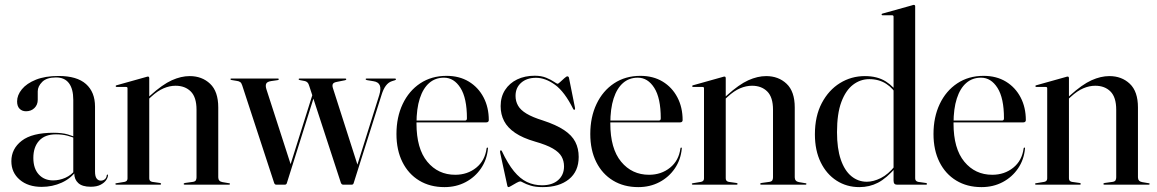

<svg xmlns="http://www.w3.org/2000/svg" viewBox="-20 -756 4736 786"><path d="M284 -46.5V-50L280 -46.5V-347Q280 -392 262.2 -415.5Q244.5 -439 209.5 -439Q171 -439 152.8 -420.8Q134.5 -402.5 134.5 -382V-347.5Q134.5 -327 121 -313.8Q107.5 -300.5 86.5 -300.5Q70.5 -300.5 60.2 -310.8Q50 -321 50 -341Q50 -366.5 69.5 -390.5Q89 -414.5 127 -429.8Q165 -445 220 -445Q295 -445 332 -412Q369 -379 369 -319.5V-54Q369 -33.5 375.8 -25Q382.5 -16.5 392.5 -16.5Q401.5 -16.5 408.8 -22Q416 -27.5 417 -38.5Q417.5 -40 418.2 -40.8Q419 -41.5 420 -41.5Q421 -41.5 421.5 -40.8Q422 -40 422 -38.5Q422 -30 414.8 -19Q407.5 -8 392 0.2Q376.5 8.5 351 8.5Q317 8.5 300.5 -6.5Q284 -21.5 284 -46.5ZM26.5 -96Q26.5 -147 69 -179.8Q111.5 -212.5 199 -212.5Q234 -212.5 257.2 -205.8Q280.5 -199 300 -189.5L297 -186Q277 -195 256 -200.5Q235 -206 209 -206Q164 -206 140.2 -180Q116.5 -154 116.5 -109.5Q116.5 -66 138.8 -41.8Q161 -17.5 197.5 -17.5Q223 -17.5 247.5 -28.2Q272 -39 288.5 -60.5L293 -57.5Q270.5 -25.5 232.5 -8.2Q194.5 9 150.5 9Q95 9 60.8 -20.2Q26.5 -49.5 26.5 -96Z M591 -437V-26Q591 -20 593.8 -16.5Q596.5 -13 603 -11.5L634.5 -7Q639.5 -6 639.5 -3Q639.5 0 635.5 0H455.5Q454.5 0 453.2 -1Q452 -2 452 -3Q452 -4 453 -4.8Q454 -5.5 456.5 -6L490 -11.5Q496.5 -13 499.2 -16.5Q502 -20 502 -25.5V-394.5Q502 -397 500.8 -398.5Q499.5 -400 496 -400H457Q455.5 -400.5 454.5 -401.2Q453.5 -402 453.5 -403.5Q453.5 -405 454.5 -405.8Q455.5 -406.5 457.5 -407L577 -440.5Q581 -442 582.8 -442.2Q584.5 -442.5 586 -442.5Q588.5 -442.5 589.8 -440.8Q591 -439 591 -437ZM582.5 -345 578 -349.5 595 -365Q645.5 -410.5 683.5 -427.5Q721.5 -444.5 756.5 -444.5Q807 -444.5 840.2 -413Q873.5 -381.5 873.5 -316V-30Q873.5 -22 877.8 -17Q882 -12 890.5 -10.5L917 -6Q919.5 -6 920.5 -5Q921.5 -4 921.5 -3Q921.5 -2 920.5 -1Q919.5 0 917.5 0H736.5Q732 0 732 -3Q732 -6 737.5 -7L770 -11.5Q779 -13 781.8 -18Q784.5 -23 784.5 -30V-307Q784.5 -358 761 -381.5Q737.5 -405 698.5 -405Q674.5 -405 649.8 -394.5Q625 -384 599 -360Z M1146 0H1111.5Q1108 0 1106 -1.5Q1104 -3 1102.5 -6.5L971.5 -406.5Q968.5 -416.5 963 -420.2Q957.5 -424 948.5 -425L927.5 -428.5Q925.5 -429 924.5 -429.8Q923.5 -430.5 923.5 -431.5Q923.5 -433.5 924.5 -434Q925.5 -434.5 927 -434.5H1117.5Q1119.5 -434.5 1120.5 -433.8Q1121.5 -433 1121.5 -431.5Q1121.5 -430.5 1120.5 -429.8Q1119.5 -429 1117 -428L1089.5 -424Q1073.5 -421.5 1069.8 -413.5Q1066 -405.5 1070.5 -391L1172 -77L1154 -34L1267 -393.5L1274.5 -388.5L1154 -5.5Q1153 -3 1151 -1.5Q1149 0 1146 0ZM1419.5 0H1385Q1381.5 0 1379.2 -2Q1377 -4 1375.5 -7.5L1246.5 -402.5Q1243.5 -413.5 1238.5 -418.5Q1233.5 -423.5 1226.5 -424.5L1208 -428Q1205 -428.5 1203.8 -429.5Q1202.5 -430.5 1202.5 -431.5Q1202.5 -434.5 1206.5 -434.5H1393.5Q1397.5 -434.5 1397.5 -431.5Q1397.5 -430 1396.5 -429.2Q1395.5 -428.5 1392.5 -427.5L1360 -421Q1345.5 -418.5 1342.5 -412Q1339.5 -405.5 1343 -395L1446 -73.5L1426 -27.5L1532.5 -366.5Q1540.5 -392.5 1534.8 -406.5Q1529 -420.5 1509 -423.5L1482 -428Q1479 -429 1478 -429.8Q1477 -430.5 1477 -431.5Q1477 -433.5 1478 -434Q1479 -434.5 1481 -434.5H1596.5Q1599 -434.5 1600 -433.8Q1601 -433 1601 -431.5Q1601 -430 1600 -429.2Q1599 -428.5 1596.5 -427.5L1584 -423.5Q1570 -419 1559.5 -405Q1549 -391 1541.5 -366L1428 -7Q1427 -3 1424.8 -1.5Q1422.5 0 1419.5 0Z M1981 -264Q1981 -260 1978.2 -257.5Q1975.5 -255 1970.5 -255H1662V-262.5H1883.5Q1891.5 -262.5 1891.5 -271.5Q1891.5 -354.5 1865 -396.2Q1838.5 -438 1797.5 -438Q1762 -438 1737 -416.2Q1712 -394.5 1698.5 -352.8Q1685 -311 1685 -250.5Q1685 -147.5 1729.2 -94Q1773.5 -40.5 1843.5 -40.5Q1893.5 -40.5 1929.5 -69.5Q1965.5 -98.5 1972 -148.5Q1972.5 -150.5 1973.2 -151.2Q1974 -152 1974.5 -152Q1976 -152 1977 -151.2Q1978 -150.5 1977.5 -147.5Q1973.5 -102.5 1949.2 -66.8Q1925 -31 1886.2 -10.5Q1847.5 10 1799.5 10Q1740.5 10 1696.2 -16.8Q1652 -43.5 1627.5 -92.5Q1603 -141.5 1603 -207.5Q1603 -276.5 1628.5 -330.2Q1654 -384 1700.2 -414.8Q1746.5 -445.5 1808 -445.5Q1860.5 -445.5 1899.2 -422Q1938 -398.5 1959.5 -357.5Q1981 -316.5 1981 -264Z M2174.5 -437.5Q2136.5 -437.5 2113.5 -417.2Q2090.5 -397 2090.5 -363.5Q2090.5 -341.5 2100.8 -323.5Q2111 -305.5 2135.5 -290.8Q2160 -276 2202 -263Q2257 -245 2289.2 -223.5Q2321.5 -202 2335.2 -175Q2349 -148 2349 -113.5Q2349 -54.5 2309 -22.2Q2269 10 2202 10Q2172 10 2152.8 4Q2133.5 -2 2123.2 -7.8Q2113 -13.5 2110 -13.5Q2105.5 -13.5 2095 -7.8Q2084.5 -2 2074.5 4Q2064.5 10 2062 10Q2061 10 2059.5 9.2Q2058 8.5 2057 5L2027.5 -131Q2027 -135 2027.2 -137.2Q2027.5 -139.5 2029 -140Q2030.5 -141 2032 -140.2Q2033.5 -139.5 2034.5 -137.5Q2059 -85.5 2084 -55Q2109 -24.5 2137.2 -11Q2165.5 2.5 2199 2.5Q2241 2.5 2265 -18.8Q2289 -40 2289 -75Q2289 -97 2279 -115Q2269 -133 2243.2 -148Q2217.5 -163 2170 -176.5Q2120 -191 2089 -212Q2058 -233 2043.8 -260.2Q2029.5 -287.5 2029.5 -321.5Q2029.5 -359.5 2047.5 -387.5Q2065.5 -415.5 2097 -430.8Q2128.5 -446 2169 -446Q2196 -446 2216 -437.8Q2236 -429.5 2248 -421.2Q2260 -413 2263 -413Q2265.5 -413 2273.8 -420.8Q2282 -428.5 2290.5 -436Q2299 -443.5 2302.5 -443.5Q2304.5 -443.5 2306.8 -442Q2309 -440.5 2309.5 -436L2333.5 -316.5Q2334.5 -312 2334 -309.8Q2333.5 -307.5 2331.5 -306.5Q2330.5 -306 2329.2 -306.8Q2328 -307.5 2327 -309Q2291.5 -380.5 2252 -409Q2212.5 -437.5 2174.5 -437.5Z M2774.5 -264Q2774.5 -260 2771.8 -257.5Q2769 -255 2764 -255H2455.5V-262.5H2677Q2685 -262.5 2685 -271.5Q2685 -354.5 2658.5 -396.2Q2632 -438 2591 -438Q2555.5 -438 2530.5 -416.2Q2505.5 -394.5 2492 -352.8Q2478.5 -311 2478.5 -250.5Q2478.5 -147.5 2522.8 -94Q2567 -40.5 2637 -40.5Q2687 -40.5 2723 -69.5Q2759 -98.5 2765.5 -148.5Q2766 -150.5 2766.8 -151.2Q2767.5 -152 2768 -152Q2769.5 -152 2770.5 -151.2Q2771.5 -150.5 2771 -147.5Q2767 -102.5 2742.8 -66.8Q2718.5 -31 2679.8 -10.5Q2641 10 2593 10Q2534 10 2489.8 -16.8Q2445.5 -43.5 2421 -92.5Q2396.5 -141.5 2396.5 -207.5Q2396.5 -276.5 2422 -330.2Q2447.5 -384 2493.8 -414.8Q2540 -445.5 2601.5 -445.5Q2654 -445.5 2692.8 -422Q2731.5 -398.5 2753 -357.5Q2774.5 -316.5 2774.5 -264Z M2951 -437V-26Q2951 -20 2953.8 -16.5Q2956.5 -13 2963 -11.5L2994.5 -7Q2999.5 -6 2999.5 -3Q2999.5 0 2995.5 0H2815.5Q2814.5 0 2813.2 -1Q2812 -2 2812 -3Q2812 -4 2813 -4.8Q2814 -5.5 2816.5 -6L2850 -11.5Q2856.5 -13 2859.2 -16.5Q2862 -20 2862 -25.5V-394.5Q2862 -397 2860.8 -398.5Q2859.5 -400 2856 -400H2817Q2815.5 -400.5 2814.5 -401.2Q2813.5 -402 2813.5 -403.5Q2813.5 -405 2814.5 -405.8Q2815.5 -406.5 2817.5 -407L2937 -440.5Q2941 -442 2942.8 -442.2Q2944.5 -442.5 2946 -442.5Q2948.5 -442.5 2949.8 -440.8Q2951 -439 2951 -437ZM2942.5 -345 2938 -349.5 2955 -365Q3005.5 -410.5 3043.5 -427.5Q3081.5 -444.5 3116.5 -444.5Q3167 -444.5 3200.2 -413Q3233.5 -381.5 3233.5 -316V-30Q3233.5 -22 3237.8 -17Q3242 -12 3250.5 -10.5L3277 -6Q3279.5 -6 3280.5 -5Q3281.5 -4 3281.5 -3Q3281.5 -2 3280.5 -1Q3279.5 0 3277.5 0H3096.5Q3092 0 3092 -3Q3092 -6 3097.5 -7L3130 -11.5Q3139 -13 3141.8 -18Q3144.5 -23 3144.5 -30V-307Q3144.5 -358 3121 -381.5Q3097.5 -405 3058.5 -405Q3034.5 -405 3009.8 -394.5Q2985 -384 2959 -360Z M3638 -62V-64V-688Q3638 -690.5 3636.5 -692Q3635 -693.5 3632 -693.5H3593Q3591 -693.5 3590 -694.5Q3589 -695.5 3589 -697Q3589 -698.5 3590.2 -699.2Q3591.5 -700 3593 -700.5L3713 -734Q3717 -735.5 3718.5 -735.8Q3720 -736 3721.5 -736Q3724 -736 3725.2 -734.2Q3726.5 -732.5 3726.5 -730.5V-26Q3726.5 -20 3729.5 -16.5Q3732.5 -13 3738.5 -11.5L3770 -7Q3773 -6.5 3774 -5.5Q3775 -4.5 3775 -3Q3775 -2 3774 -1Q3773 0 3771 0H3652Q3645 0 3641.5 -4Q3638 -8 3638 -17ZM3316 -206Q3316 -280.5 3344.2 -334Q3372.5 -387.5 3418.8 -416Q3465 -444.5 3520.5 -444.5Q3571.5 -444.5 3606 -422.8Q3640.5 -401 3662 -365L3654 -361.5Q3637.5 -393.5 3608 -412.8Q3578.5 -432 3538.5 -432Q3502 -432 3472 -409Q3442 -386 3424.2 -338.2Q3406.5 -290.5 3406.5 -215Q3406.5 -148 3422 -102.8Q3437.5 -57.5 3465.2 -34.8Q3493 -12 3528.5 -12Q3555.5 -12 3585.8 -27Q3616 -42 3644 -77L3648.5 -71.5Q3609 -26 3574.2 -8Q3539.5 10 3498 10Q3446 10 3404.8 -16.5Q3363.5 -43 3339.8 -91.5Q3316 -140 3316 -206Z M4179.5 -264Q4179.5 -260 4176.8 -257.5Q4174 -255 4169 -255H3860.5V-262.5H4082Q4090 -262.5 4090 -271.5Q4090 -354.5 4063.5 -396.2Q4037 -438 3996 -438Q3960.5 -438 3935.5 -416.2Q3910.5 -394.5 3897 -352.8Q3883.5 -311 3883.5 -250.5Q3883.5 -147.5 3927.8 -94Q3972 -40.5 4042 -40.5Q4092 -40.5 4128 -69.5Q4164 -98.5 4170.5 -148.5Q4171 -150.5 4171.8 -151.2Q4172.5 -152 4173 -152Q4174.5 -152 4175.5 -151.2Q4176.5 -150.5 4176 -147.5Q4172 -102.5 4147.8 -66.8Q4123.5 -31 4084.8 -10.5Q4046 10 3998 10Q3939 10 3894.8 -16.8Q3850.5 -43.5 3826 -92.5Q3801.5 -141.5 3801.5 -207.5Q3801.5 -276.5 3827 -330.2Q3852.5 -384 3898.8 -414.8Q3945 -445.5 4006.5 -445.5Q4059 -445.5 4097.8 -422Q4136.5 -398.5 4158 -357.5Q4179.5 -316.5 4179.5 -264Z M4356 -437V-26Q4356 -20 4358.8 -16.5Q4361.5 -13 4368 -11.5L4399.5 -7Q4404.5 -6 4404.5 -3Q4404.5 0 4400.5 0H4220.5Q4219.5 0 4218.2 -1Q4217 -2 4217 -3Q4217 -4 4218 -4.8Q4219 -5.5 4221.5 -6L4255 -11.5Q4261.5 -13 4264.2 -16.5Q4267 -20 4267 -25.5V-394.5Q4267 -397 4265.8 -398.5Q4264.5 -400 4261 -400H4222Q4220.5 -400.5 4219.5 -401.2Q4218.5 -402 4218.5 -403.5Q4218.5 -405 4219.5 -405.8Q4220.5 -406.5 4222.5 -407L4342 -440.5Q4346 -442 4347.8 -442.2Q4349.5 -442.5 4351 -442.5Q4353.5 -442.5 4354.8 -440.8Q4356 -439 4356 -437ZM4347.5 -345 4343 -349.5 4360 -365Q4410.5 -410.5 4448.5 -427.5Q4486.5 -444.5 4521.5 -444.5Q4572 -444.5 4605.2 -413Q4638.5 -381.5 4638.5 -316V-30Q4638.5 -22 4642.8 -17Q4647 -12 4655.5 -10.5L4682 -6Q4684.5 -6 4685.5 -5Q4686.5 -4 4686.5 -3Q4686.5 -2 4685.5 -1Q4684.5 0 4682.5 0H4501.5Q4497 0 4497 -3Q4497 -6 4502.5 -7L4535 -11.5Q4544 -13 4546.8 -18Q4549.5 -23 4549.5 -30V-307Q4549.5 -358 4526 -381.5Q4502.5 -405 4463.5 -405Q4439.5 -405 4414.8 -394.5Q4390 -384 4364 -360Z"/></svg>

Font: Fraunces 120pt
Style: Regular
Weight: 400
Version: Version 1.000;[b76b70a41]